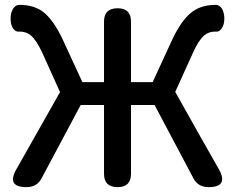

<svg xmlns="http://www.w3.org/2000/svg" viewBox="-20 -770 967 790"><path d="M89 0Q6 0 47 -73L227 -391L153 -555Q129 -606 106 -625Q88 -640 61 -640Q60 -640 59 -640Q46 -638 36 -650Q28 -661 25 -676Q21 -701 28 -722Q37 -747 57 -750Q59 -750 60 -750Q117 -750 155 -723Q197 -692 235 -614L319 -432H408V-681Q408 -736 464 -736Q519 -736 519 -681V-432H608L692 -614Q730 -692 773 -723Q811 -750 868 -750Q869 -750 870 -750Q891 -747 899 -721Q906 -699 901 -674Q898 -660 890 -650Q880 -638 868 -640Q867 -640 866 -640Q839 -640 821 -625Q798 -606 775 -555L701 -392L811 -196L881 -73Q921 0 838 0Q794 0 775 -38L616 -338H519V-55Q519 0 464 0Q408 0 408 -55V-338H312L152 -38Q133 0 89 0Z"/></svg>

Font: GenSenRounded TW M
Style: Regular
Weight: 500
Version: Version 1.501;PS 1;hotconv 16.6.51;makeotf.lib2.5.65220